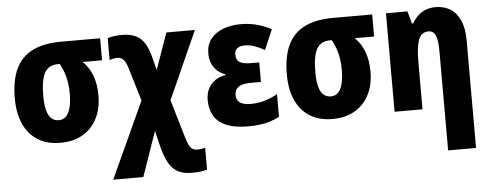

<svg xmlns="http://www.w3.org/2000/svg" viewBox="-52 -694 2721 1068"><g transform="rotate(-5 1309.0 -160.0)"><path d="M499 -234Q499 -161 471 -106Q443 -51 391 -20.5Q339 10 266 10Q192 10 140.5 -22Q89 -54 61.5 -114Q34 -174 34 -258Q34 -358 64.5 -422.5Q95 -487 158 -518.5Q221 -550 318 -550H536V-427H428Q464 -392 481.5 -344Q499 -296 499 -234ZM193 -258Q193 -211 201 -179Q209 -147 226 -131.5Q243 -116 268 -116Q304 -116 322.5 -152.5Q341 -189 341 -259Q341 -292 336.5 -320.5Q332 -349 323 -375.5Q314 -402 300 -427H289Q238 -427 215.5 -387.5Q193 -348 193 -258Z M658 -558Q725 -558 761.5 -525.5Q798 -493 817 -413L834 -347L906 -550H1065L896 -172L958 38Q967 69 975.5 85.5Q984 102 995.5 108Q1007 114 1023 114Q1033 114 1042.5 112.5Q1052 111 1065 108V230Q1046 235 1026.5 237.5Q1007 240 978 240Q935 240 904.5 225Q874 210 853 175Q832 140 817 81L795 -10L708 240H540L735 -185L681 -365Q669 -406 655 -419.5Q641 -433 623 -433Q613 -433 601.5 -431Q590 -429 578 -425V-547Q593 -552 614 -555Q635 -558 658 -558Z M1406 -339V-230H1353Q1317 -230 1296.5 -222.5Q1276 -215 1267.5 -201.5Q1259 -188 1259 -169Q1259 -152 1267 -139.5Q1275 -127 1292.5 -120Q1310 -113 1339 -113Q1380 -113 1418.5 -124.5Q1457 -136 1489 -155V-28Q1464 -15 1437.5 -6.5Q1411 2 1381 6Q1351 10 1313 10Q1238 10 1191 -10.5Q1144 -31 1123 -68Q1102 -105 1102 -155Q1102 -206 1130.5 -241Q1159 -276 1212 -285V-290Q1173 -303 1150.5 -335Q1128 -367 1128 -413Q1128 -460 1152.5 -492.5Q1177 -525 1221 -542.5Q1265 -560 1321 -560Q1352 -560 1380 -555.5Q1408 -551 1435.5 -541.5Q1463 -532 1492 -517L1444 -405Q1416 -421 1389 -430.5Q1362 -440 1335 -440Q1306 -440 1291.5 -428.5Q1277 -417 1277 -395Q1277 -364 1296.5 -351.5Q1316 -339 1363 -339Z M2018 -234Q2018 -161 1990 -106Q1962 -51 1910 -20.5Q1858 10 1785 10Q1711 10 1659.5 -22Q1608 -54 1580.5 -114Q1553 -174 1553 -258Q1553 -358 1583.5 -422.5Q1614 -487 1677 -518.5Q1740 -550 1837 -550H2055V-427H1947Q1983 -392 2000.5 -344Q2018 -296 2018 -234ZM1712 -258Q1712 -211 1720 -179Q1728 -147 1745 -131.5Q1762 -116 1787 -116Q1823 -116 1841.5 -152.5Q1860 -189 1860 -259Q1860 -292 1855.5 -320.5Q1851 -349 1842 -375.5Q1833 -402 1819 -427H1808Q1757 -427 1734.5 -387.5Q1712 -348 1712 -258Z M2410 -560Q2457 -560 2492.5 -537.5Q2528 -515 2547 -470.5Q2566 -426 2566 -360V240H2410V-317Q2410 -372 2398.5 -400.5Q2387 -429 2359 -429Q2332 -429 2316.5 -411.5Q2301 -394 2294.5 -356Q2288 -318 2288 -256V0H2132V-550H2252L2271 -481H2279Q2293 -507 2312.5 -524.5Q2332 -542 2356.5 -551Q2381 -560 2410 -560Z"/></g></svg>

Font: Noto Sans Display Condensed ExtraBold
Style: Regular
Weight: 800
Width: 3
Designer: Monotype Design Team
Foundry: Monotype Imaging Inc.
Version: Version 2.003